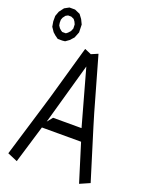

<svg xmlns="http://www.w3.org/2000/svg" viewBox="-198 -1139 971 1244"><g transform="rotate(20 288.0 -517.0)"><path d="M507.3 8.8 426.3 -252H156.2L77.6 8.8L8.8 -20.5L115.2 -372.1L140.1 -455.1L245.6 -826.2L291.5 -806.6L337.4 -826.2L442.9 -455.1L467.8 -372.1L576.2 -21.5ZM172.4 -298.3 202.6 -335.9H398.9L291.5 -721.7ZM87.4 -826.2H56.6L35.2 -841.3L16.6 -857.9L-3.9 -888.2L-9.8 -923.3V-960.9L2.4 -994.1L26.9 -1026.4L58.1 -1043.5H96.7L133.8 -1027.3L154.8 -999L170.4 -966.8L171.9 -913.1L155.8 -872.6L131.8 -846.2L106.4 -828.1ZM68.4 -878.4H85.9H93.3L105.5 -887.7L120.1 -904.3L128.4 -923.8L127.4 -952.1L119.6 -968.8L108.9 -983.4L89.4 -992.2H67.4L52.2 -983.9L38.6 -965.8L32.7 -949.7V-929.2L35.6 -911.6L46.4 -895.5L58.6 -884.8Z"/></g></svg>

Font: Gap Sans
Style: Regular
Weight: 400
Designer: Alexandre Liziard and Étienne Ozeray
Foundry: Interstices.io
Version: Version 1.6.1 - December 3. 2014